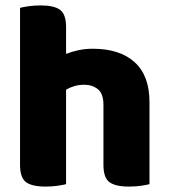

<svg xmlns="http://www.w3.org/2000/svg" viewBox="-20 -681 625 709"><path d="M532 -1Q521 2 500.5 5Q480 8 456 8Q406 8 384 -8.5Q362 -25 362 -72V-294Q362 -335 341.5 -351.5Q321 -368 291 -368Q271 -368 254.5 -363Q238 -358 224 -350V-1Q213 2 192.5 5Q172 8 148 8Q98 8 76 -8.5Q54 -25 54 -72V-652Q65 -655 85.5 -658Q106 -661 130 -661Q180 -661 202 -644.5Q224 -628 224 -581V-482Q244 -490 269 -495.5Q294 -501 323 -501Q422 -501 477 -451.5Q532 -402 532 -304V-1Z"/></svg>

Font: Baloo Bhaina 2 ExtraBold
Style: Regular
Weight: 800
Designer: Yesha Goshar, Manish Minz, Shuchita Grover and Ek Type
Foundry: Ek Type
Version: Version 1.640;hotconv 1.0.111;makeotfexe 2.5.65597; ttfautoh